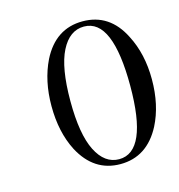

<svg xmlns="http://www.w3.org/2000/svg" viewBox="-76 -524 550 590"><g transform="rotate(-15 198.5 -229.0)"><path d="M237.3 -439.5Q283.2 -439.5 305.7 -385.7Q328.1 -332 328.1 -227.1Q328.1 -17.6 237.3 -17.6Q191.4 -17.6 164.8 -70.3Q138.2 -123 138.2 -229Q138.2 -335 164.8 -387.2Q191.4 -439.5 237.3 -439.5ZM237.3 -456.1Q151.4 -456.1 108.4 -371.1Q78.1 -309.1 78.1 -229Q78.1 -146 109.4 -85Q153.3 -2 237.3 -2Q322.3 -2 366.2 -85.9Q397.5 -147 397.5 -229Q397.5 -310.1 365.2 -372.1Q323.2 -456.1 237.3 -456.1Z"/></g></svg>

Font: ML-NILA05
Style: Regular
Weight: 400
Designer: CLT@C-DIT
Version: Version ML-NILA05 1.0